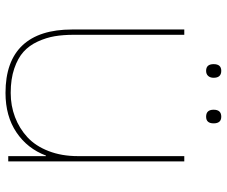

<svg xmlns="http://www.w3.org/2000/svg" viewBox="-82 -720 812 687"><g transform="rotate(90 323.5 -376.0)"><path d="M557.1 -629.9V0H538.1V-134.8H536.1Q511.2 -68.4 453.1 -29.3Q395 9.8 312 9.8Q199.2 9.8 142.1 -50.5Q85 -110.8 85 -229V-629.9H104V-234.9Q104 -197.3 109.1 -166.5Q114.3 -135.7 128.2 -105.5Q142.1 -75.2 164.8 -54.7Q187.5 -34.2 224.9 -21.5Q262.2 -8.8 312 -8.8Q357.9 -8.8 398.4 -24.2Q439 -39.6 470.5 -68.6Q502 -97.7 520 -144.3Q538.1 -190.9 538.1 -249V-629.9ZM257.8 -734.9Q257.8 -722.7 251.2 -715.3Q244.6 -708 232.9 -708Q209 -708 209 -734.9Q209 -762.2 232.9 -762.2Q257.8 -762.2 257.8 -734.9ZM420.9 -734.9Q420.9 -708 397 -708Q372.1 -708 372.1 -734.9Q372.1 -762.2 397 -762.2Q420.9 -762.2 420.9 -734.9Z"/></g></svg>

Font: Sinkin Sans 100 Thin
Style: Regular
Weight: 100
Designer: Keith Bates
Foundry: K-Type
Version: Sinkin Sans (version 1.0)  by Keith Bates   •   © 2014   www